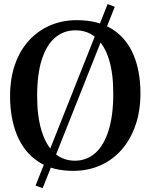

<svg xmlns="http://www.w3.org/2000/svg" viewBox="-20 -854 762 972"><path d="M525 -833.5 561 -819.5 196 98.5 160 85.5ZM355 11Q245.5 12 173.5 -36Q101.5 -84 66.2 -169.8Q31 -255.5 31 -367Q31 -455.5 55.5 -526.5Q80 -597.5 125.5 -647.8Q171 -698 233 -725Q295 -752 369.5 -752Q478 -751.5 549.2 -705.8Q620.5 -660 655.8 -576.8Q691 -493.5 691 -381Q691 -293.5 666.5 -221.5Q642 -149.5 597.2 -97.8Q552.5 -46 490.8 -18Q429 10 355 11ZM359.5 -40.5Q418.5 -40.5 462 -78.8Q505.5 -117 529.5 -192.8Q553.5 -268.5 553.5 -381Q553.5 -483 531.2 -554.2Q509 -625.5 466.2 -663Q423.5 -700.5 362 -700.5Q303 -700.5 259.5 -664Q216 -627.5 192 -553.5Q168 -479.5 168 -367Q168 -265 190.5 -191.8Q213 -118.5 255.5 -79.5Q298 -40.5 359.5 -40.5Z"/></svg>

Font: Merriweather 36pt SemiBold
Style: Regular
Weight: 600
Version: Version 2.100